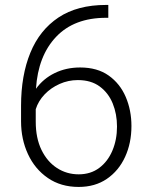

<svg xmlns="http://www.w3.org/2000/svg" viewBox="-20 -736 595 766"><path d="M403.3 -716.3H412.1V-665H403.3Q275.9 -665 203.9 -589.1Q131.8 -513.2 123.5 -381.8Q152.8 -422.4 198.5 -444.6Q244.1 -466.8 299.8 -466.8Q368.2 -466.8 413.6 -434.6Q459 -402.3 481.7 -349.1Q504.4 -295.9 504.4 -233.4Q504.4 -165 479 -109.9Q453.6 -54.7 406.5 -22.5Q359.4 9.8 293.9 9.8Q222.7 9.8 170.9 -25.9Q119.1 -61.5 91.6 -121.1Q64 -180.7 64 -252V-314Q64 -435.1 101.1 -525.6Q138.2 -616.2 213.4 -666.3Q288.6 -716.3 403.3 -716.3ZM122.6 -250.5Q122.6 -185.1 145.5 -137.9Q168.5 -90.8 207.3 -65.7Q246.1 -40.5 293.9 -40.5Q341.8 -40.5 376 -66.2Q410.2 -91.8 428.5 -135.3Q446.8 -178.7 446.8 -231Q446.8 -281.2 429.7 -323.2Q412.6 -365.2 377.9 -390.9Q343.3 -416.5 290.5 -416.5Q252.4 -416.5 217.8 -401.1Q183.1 -385.7 158 -359.4Q132.8 -333 122.6 -300.3Z"/></svg>

Font: Vazirmatn RD ExtraLight
Style: Regular
Weight: 200
Designer: Saber Rastikerdar
Foundry: Saber Rastikerdar
Version: Version 32.102